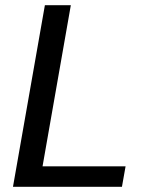

<svg xmlns="http://www.w3.org/2000/svg" viewBox="-20 -720 581 740"><path d="M30 0 153 -700H253L144 -79H464L450 0Z"/></svg>

Font: DM Sans 11pt Medium
Style: Italic
Weight: 500
Italic angle: -10°
Version: Version 4.004;gftools[0.9.30]